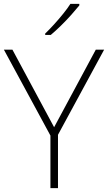

<svg xmlns="http://www.w3.org/2000/svg" viewBox="-20 -970 557 990"><path d="M259 -314 474 -714H517L279 -275V0H240V-271L0 -714H44ZM389 -942Q372 -921 347.5 -893.5Q323 -866 295 -838.5Q267 -811 242 -790H213V-797Q234 -817 259 -844.5Q284 -872 306.5 -900Q329 -928 343 -950H389Z"/></svg>

Font: Noto Sans ExtraLight
Style: Regular
Weight: 200
Designer: Monotype Design Team
Foundry: Monotype Imaging Inc.
Version: Version 2.007